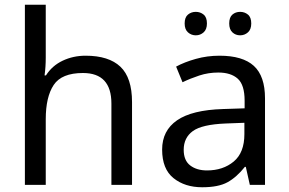

<svg xmlns="http://www.w3.org/2000/svg" viewBox="-20 -780 1219 810"><path d="M173 -537Q173 -497 168 -462H174Q200 -503 244.5 -524Q289 -545 341 -545Q439 -545 488 -498.5Q537 -452 537 -349V0H450V-343Q450 -472 330 -472Q240 -472 206.5 -421.5Q173 -371 173 -277V0H85V-760H173Z M906 -545Q1004 -545 1051 -502Q1098 -459 1098 -365V0H1034L1017 -76H1013Q978 -32 939.5 -11Q901 10 833 10Q760 10 712 -28.5Q664 -67 664 -149Q664 -229 727 -272.5Q790 -316 921 -320L1012 -323V-355Q1012 -422 983 -448Q954 -474 901 -474Q859 -474 821 -461.5Q783 -449 750 -433L723 -499Q758 -518 806 -531.5Q854 -545 906 -545ZM932 -259Q832 -255 793.5 -227Q755 -199 755 -148Q755 -103 782.5 -82Q810 -61 853 -61Q921 -61 966 -98.5Q1011 -136 1011 -214V-262ZM759 -681Q759 -707 773 -718.5Q787 -730 806 -730Q825 -730 839 -718.5Q853 -707 853 -681Q853 -656 839 -643.5Q825 -631 806 -631Q787 -631 773 -643.5Q759 -656 759 -681ZM947 -681Q947 -707 960.5 -718.5Q974 -730 993 -730Q1012 -730 1026 -718.5Q1040 -707 1040 -681Q1040 -656 1026 -643.5Q1012 -631 993 -631Q974 -631 960.5 -643.5Q947 -656 947 -681Z"/></svg>

Font: Noto Sans Siddham
Style: Regular
Weight: 400
Designer: Monotype Design Team
Foundry: Monotype Imaging Inc.
Version: Version 2.004; ttfautohint (v1.8.4.7-5d5b)